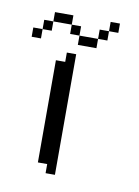

<svg xmlns="http://www.w3.org/2000/svg" viewBox="-105 -431 358 496"><g transform="rotate(10 73.5 -183.0)"><path d="M48.3 23.9V0H23.9V-268.1H48.3V-292.5H72.8V23.9ZM-48.3 -316.9V-341.3H-23.9V-316.9ZM72.8 -316.9V-341.3H121.6V-316.9ZM-23.9 -341.3V-365.7H0V-341.3ZM48.3 -341.3V-365.7H72.8V-341.3ZM121.6 -341.3V-365.7H146V-341.3ZM0 -365.7V-390.1H48.3V-365.7ZM146 -365.7V-390.1H170.4V-365.7Z"/></g></svg>

Font: FS Mondwest Regular
Style: Regular
Weight: 400
Designer: NZWStudios2024
Foundry: https://fontstruct.com
Version: Version 1.0